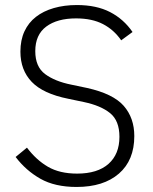

<svg xmlns="http://www.w3.org/2000/svg" viewBox="-20 -730 608 762"><path d="M284 12Q198 12 140.5 -20.5Q83 -53 42 -107L87 -144Q124 -95 170.5 -68Q217 -41 286 -41Q367 -41 410.5 -79.5Q454 -118 454 -187Q454 -251 417 -281Q380 -311 313 -325L251 -338Q151 -358 106 -405Q61 -452 61 -525Q61 -571 77 -605.5Q93 -640 122.5 -663Q152 -686 193.5 -698Q235 -710 285 -710Q363 -710 417 -682Q471 -654 506 -603L461 -570Q432 -612 388.5 -634.5Q345 -657 282 -657Q207 -657 163.5 -624.5Q120 -592 120 -527Q120 -465 159 -436Q198 -407 263 -394L325 -381Q429 -358 471 -310Q513 -262 513 -190Q513 -94 452 -41Q391 12 284 12Z"/></svg>

Font: IBM Plex Sans Thai Light
Style: Regular
Weight: 300
Designer: Mike Abbink, Paul van der Laan, Pieter van Rosmalen, Ben Mitchell, Mark Frömberg
Foundry: Bold Monday
Version: Version 1.2